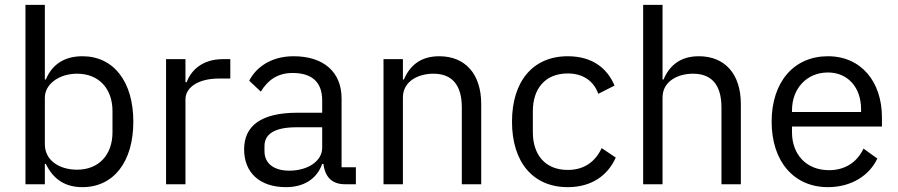

<svg xmlns="http://www.w3.org/2000/svg" viewBox="-20 -760 3705 792"><path d="M85 0H165V-84H169C200 -20 249 12 320 12C449 12 530 -93 530 -258C530 -423 449 -528 320 -528C249 -528 196 -497 169 -432H165V-740H85ZM298 -60C225 -60 165 -98 165 -165V-357C165 -414 225 -456 298 -456C388 -456 444 -394 444 -302V-214C444 -122 388 -60 298 -60Z M745 0V-350C745 -399 797 -436 883 -436H930V-516H899C815 -516 768 -470 750 -421H745V-516H665V0Z M1448 0V-70H1389V-354C1389 -463 1315 -528 1191 -528C1098 -528 1036 -482 1008 -427L1056 -382C1084 -429 1125 -459 1187 -459C1269 -459 1309 -419 1309 -346V-295H1207C1057 -295 987 -241 987 -144C987 -48 1051 12 1160 12C1232 12 1287 -21 1309 -84H1314C1320 -36 1344 0 1403 0ZM1173 -56C1111 -56 1071 -85 1071 -136V-157C1071 -207 1112 -235 1203 -235H1309V-150C1309 -97 1252 -56 1173 -56Z M1642 0V-358C1642 -424 1704 -456 1768 -456C1845 -456 1885 -409 1885 -317V0H1965V-331C1965 -456 1898 -528 1792 -528C1715 -528 1671 -490 1646 -432H1642V-516H1562V0Z M2322 12C2420 12 2487 -36 2520 -110L2462 -149C2434 -90 2387 -59 2322 -59C2227 -59 2178 -124 2178 -214V-302C2178 -392 2227 -457 2322 -457C2385 -457 2429 -426 2448 -373L2515 -407C2485 -478 2424 -528 2322 -528C2177 -528 2092 -423 2092 -258C2092 -93 2177 12 2322 12Z M2633 0H2713V-358C2713 -424 2775 -456 2839 -456C2916 -456 2956 -409 2956 -317V0H3036V-331C3036 -456 2969 -528 2863 -528C2786 -528 2742 -490 2717 -432H2713V-740H2633Z M3395 12C3492 12 3566 -36 3599 -106L3542 -147C3515 -90 3465 -58 3400 -58C3304 -58 3247 -125 3247 -214V-238H3618V-276C3618 -422 3533 -528 3395 -528C3255 -528 3163 -422 3163 -258C3163 -94 3255 12 3395 12ZM3395 -461C3477 -461 3532 -400 3532 -309V-298H3247V-305C3247 -395 3308 -461 3395 -461Z"/></svg>

Font: IBM Plex Thai Looped
Style: Regular
Weight: 400
Designer: Mike Abbink, Paul van der Laan, Pieter van Rosmalen, Ben Mitchell, Mark Frömberg
Foundry: Bold Monday
Version: Version 1.0